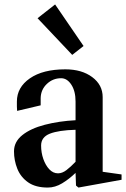

<svg xmlns="http://www.w3.org/2000/svg" viewBox="-20 -828 567 864"><path d="M195 16Q140 16 106.5 -7.5Q73 -31 58 -68.5Q43 -106 43 -147Q43 -190 80.5 -220Q118 -250 181.5 -266.5Q245 -283 320 -287V-371Q320 -418 301 -447Q282 -476 255 -476Q218 -476 191 -450.5Q164 -425 163 -387Q163 -376 163 -367.5Q163 -359 163 -354L57 -329Q56 -338 56 -349Q56 -360 56 -371Q56 -435 114.5 -475.5Q173 -516 274 -516Q348 -516 395 -481Q442 -446 442 -391V-55L527 -43V-19L333 16L322 7L320 -50Q291 -22 259.5 -3Q228 16 195 16ZM241 -48Q260 -48 279 -62.5Q298 -77 320 -100V-244Q244 -242 204.5 -226.5Q165 -211 165 -173Q165 -141 175 -112.5Q185 -84 202 -66Q219 -48 241 -48ZM305 -581 149 -746 228 -808 356 -621Z"/></svg>

Font: Wittgenstein Semibold
Style: Regular
Weight: 600
Designer: Jörg Drees
Foundry: Jörg Drees
Version: Version 1.303; ttfautohint (v1.8.4.7-5d5b)